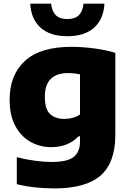

<svg xmlns="http://www.w3.org/2000/svg" viewBox="-20 -818 720 1068"><path d="M283.5 230Q232.5 230 179.5 224.8Q126.5 219.5 73.5 206.5V56.5Q127 70 177.5 76.5Q228 83 268 83Q353.5 83 389.2 55.5Q425 28 425 -31V-59.5H416Q360 0.5 264 0.5Q202.5 0.5 150 -28.8Q97.5 -58 65.5 -116.8Q33.5 -175.5 33.5 -263Q33.5 -401.5 119 -479.5Q204.5 -557.5 376.5 -557.5Q437.5 -557.5 503.8 -548.8Q570 -540 621.5 -524V-68.5Q621.5 87.5 539 158.8Q456.5 230 283.5 230ZM338 -156.5Q361 -156.5 383.8 -162.5Q406.5 -168.5 425 -181V-404.5Q412 -407.5 395 -409.5Q378 -411.5 359 -411.5Q296 -411.5 262.8 -379.5Q229.5 -347.5 229.5 -279Q229.5 -210 259 -183.2Q288.5 -156.5 338 -156.5ZM354.5 -616.5Q259 -616.5 206 -663.8Q153 -711 148 -797.5H264.5Q268.5 -755.5 290 -733.8Q311.5 -712 354.5 -712Q397.5 -712 419 -733.8Q440.5 -755.5 444.5 -797.5H561Q556 -711 503.2 -663.8Q450.5 -616.5 354.5 -616.5Z"/></svg>

Font: Encode Sans SemiExpanded SemiExpanded ExtraBold
Style: Regular
Weight: 800
Width: 6
Designer: Multiple Designers
Foundry: Impallari Type
Version: Version 3.000; ttfautohint (v1.8.3) -l 8 -r 50 -G 200 -x 14 